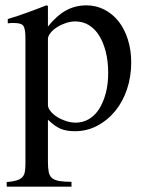

<svg xmlns="http://www.w3.org/2000/svg" viewBox="-20 -480 540 717"><path d="M9 -409Q30 -415 47.5 -421Q65 -427 81.5 -433Q98 -439 115.5 -445.5Q133 -452 153 -460L159 -458V-381Q192 -422 226.5 -441Q261 -460 303 -460Q339 -460 370 -444Q401 -428 423 -400Q445 -372 457.5 -332.5Q470 -293 470 -247Q470 -193 454 -146Q438 -99 409.5 -64.5Q381 -30 342.5 -10Q304 10 260 10Q228 10 206.5 1Q185 -8 159 -33V124Q159 148 162 162.5Q165 177 174.5 185Q184 193 201.5 196Q219 199 247 199V217H5V200Q27 198 41 194Q55 190 62.5 182.5Q70 175 72.5 163Q75 151 75 131V-337Q75 -372 67.5 -383Q60 -394 34 -394Q27 -394 21.5 -394Q16 -394 9 -393ZM159 -88Q159 -77 168.5 -65Q178 -53 193 -43.5Q208 -34 226.5 -28Q245 -22 263 -22Q290 -22 312.5 -35.5Q335 -49 350.5 -73.5Q366 -98 375 -132Q384 -166 384 -208Q384 -251 375 -286.5Q366 -322 350 -347.5Q334 -373 311.5 -386.5Q289 -400 261 -400Q244 -400 226 -394Q208 -388 193 -378.5Q178 -369 168.5 -357Q159 -345 159 -334Z"/></svg>

Font: Klingon pIqaD HaSta
Style: Regular
Weight: 400
Width: 0
Designer: Mike Neff (qa'vaj)
Foundry: Mike Neff and Michael Everson
Version: Version 2.003